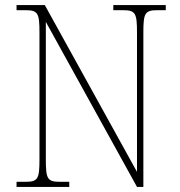

<svg xmlns="http://www.w3.org/2000/svg" viewBox="-20 -734 708 754"><path d="M45 0H252V-20H216C166 -20 160 -31 160 -108V-648L518 0H543V-606C543 -683 549 -694 599 -694H631V-714H425V-694H462C512 -694 518 -683 518 -606V-59L156 -714H45V-694H79C129 -694 135 -683 135 -606V-108C135 -31 129 -20 79 -20H45Z"/></svg>

Font: Noto Serif SemiCondensed Thin
Style: Regular
Weight: 100
Width: 4
Designer: Monotype Design Team
Foundry: Monotype Imaging Inc.
Version: Version 2.015